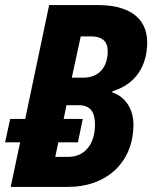

<svg xmlns="http://www.w3.org/2000/svg" viewBox="-34 -734 598 754"><path d="M8 0H234C381 0 490 -93 490 -245C490 -305 459 -354 407 -371L408 -376C497 -402 544 -474 544 -567C544 -670 464 -714 352 -714H159L65 -267H6L-14 -175H45ZM248 -429 283 -591H324C368 -591 389 -571 389 -533C389 -473 357 -429 293 -429ZM183 -118 195 -175H272L291 -267H216L227 -321H274C320 -321 339 -296 339 -244C339 -170 300 -118 235 -118Z"/></svg>

Font: Noto Sans Display SemiCondensed Extra
Style: Italic
Weight: 800
Width: 4
Italic angle: -12°
Designer: Monotype Design Team
Foundry: Monotype Imaging Inc.
Version: Version 1.900